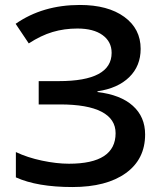

<svg xmlns="http://www.w3.org/2000/svg" viewBox="-20 -744 654 774"><path d="M302 -724Q152 -724 43 -648L96 -569Q145 -601 192 -615Q239 -629 292 -629Q357 -629 393.5 -602.5Q430 -576 430 -531Q430 -417 217 -417H136V-323H222Q333 -323 389.5 -293.5Q446 -264 446 -207Q446 -84 258 -84Q208 -84 149 -96.5Q90 -109 44 -131V-29Q130 10 272 10Q409 10 487 -46Q565 -102 565 -202Q565 -273 515.5 -317.5Q466 -362 373 -373V-376Q455 -388 501 -433Q547 -478 547 -547Q547 -628 481 -676Q415 -724 302 -724Z"/></svg>

Font: OpenSansMMV
Style: Semibold
Weight: 600
Designer: Steve Matteson
Foundry: Ascender Corporation
Version: Version 6.000